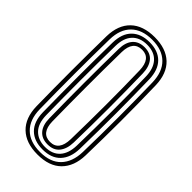

<svg xmlns="http://www.w3.org/2000/svg" viewBox="-253 -872 945 945"><g transform="rotate(45 220.0 -399.5)"><path d="M219.5 8.5Q138.5 8.5 94.1 -34.4Q49.8 -77.2 48.2 -156.8Q46.2 -276 46.2 -402.2Q46.2 -528.5 48.2 -643.5Q49.8 -723 94.1 -765.8Q138.5 -808.5 219.5 -808.5Q299 -808.5 343.5 -766.4Q388 -724.2 390.2 -644Q393.5 -515.2 393.4 -395.9Q393.2 -276.5 390.2 -156Q388 -78.5 344.6 -35Q301.2 8.5 219.5 8.5ZM219.5 -9.2Q291.5 -9.2 329.1 -48.5Q366.8 -87.8 368.8 -157.8Q371.8 -280 371.6 -402.4Q371.5 -524.8 368.8 -643.5Q366.8 -714.8 328 -752.8Q289.2 -790.8 219.5 -790.8Q149 -790.8 110.1 -752.6Q71.2 -714.5 70 -643Q65.8 -403 70 -157.2Q71.2 -85.8 110.1 -47.5Q149 -9.2 219.5 -9.2ZM219.5 -26.8Q160.2 -26.8 126.5 -60Q92.8 -93.2 91.5 -157.8Q89.5 -288.5 89.5 -407.1Q89.5 -525.8 91.5 -642.5Q92.8 -707 126.5 -740.1Q160.2 -773.2 219.5 -773.2Q278.5 -773.2 311.9 -739.9Q345.2 -706.5 347 -642.8Q349.8 -527 350 -407.1Q350.2 -287.2 347.2 -158.2Q345.5 -96 312.9 -61.4Q280.2 -26.8 219.5 -26.8ZM219.5 -44.2Q269.5 -44.2 296.8 -74.1Q324 -104 325.5 -159.2Q328.2 -283.5 328.4 -403.8Q328.5 -524 325.5 -641.2Q324 -696.5 296.6 -726.1Q269.2 -755.8 219.5 -755.8Q169.5 -755.8 141.9 -726.6Q114.2 -697.5 113 -642.2Q111 -517 111 -398.9Q111 -280.8 113 -158.2Q114.2 -101 142.8 -72.6Q171.2 -44.2 219.5 -44.2ZM219.5 -61.8Q179.2 -61.8 157.4 -86.9Q135.5 -112 134.8 -158.8Q132.8 -284.8 132.8 -402.5Q132.8 -520.2 134.8 -641.8Q135.5 -688.2 157.5 -713.2Q179.5 -738.2 219.5 -738.2Q260.8 -738.2 281.8 -712Q302.8 -685.8 304 -640.5Q306.8 -519.5 306.8 -398.4Q306.8 -277.2 304 -159.8Q302.8 -114.2 281.6 -88Q260.5 -61.8 219.5 -61.8ZM219.5 -79.2Q280 -79.2 282.2 -160.8Q285 -286.8 285.1 -402.9Q285.2 -519 282.2 -639.8Q280 -720.8 219.5 -720.8Q157.8 -720.8 156.2 -641.2Q154.2 -511.2 154.4 -394.6Q154.5 -278 156.2 -159Q157.8 -79.2 219.5 -79.2Z"/></g></svg>

Font: Big Shoulders Inline Display
Style: Bold
Weight: 700
Designer: Patric King
Foundry: XO Type Co
Version: Version 1.000